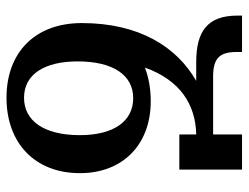

<svg xmlns="http://www.w3.org/2000/svg" viewBox="-107 -658 765 591"><g transform="rotate(-90 275.5 -362.5)"><path d="M335 -89C392 -89 411 -69 411 -16V0H523V-14C523 -106 475 -141 380 -141H322C427 -201 500 -317 500 -493C500 -638 409 -725 270 -725C131 -725 38 -638 38 -499C38 -367 126 -281 259 -281C297 -281 332 -287 363 -299C324 -190 249 -143 157 -141V-193H49V0H157V-89ZM269 -335C197 -335 155 -396 155 -499C155 -611 200 -671 270 -671C343 -671 382 -607 382 -506C382 -397 340 -335 269 -335Z"/></g></svg>

Font: Noto Serif Armenian Condensed Semi
Style: Regular
Weight: 600
Width: 3
Designer: Monotype Design Team
Foundry: Monotype Imaging Inc.
Version: Version 1.901